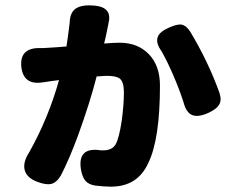

<svg xmlns="http://www.w3.org/2000/svg" viewBox="-20 -642 870 719"><path d="M395 57Q371 57 337 53Q311 49 299 34Q288 20 283 -8Q270 -93 358 -79Q363 -79 367 -79Q400 -79 413 -101.5Q426 -124 436 -191Q444 -251 444 -296Q444 -336 428 -348Q415 -358 380 -358Q371 -358 348 -356Q344 -356 342 -356Q317 -258 272 -134Q240 -47 208 15Q192 42 171 47Q152 51 120 39Q80 24 72.5 -5Q65 -34 89 -71Q161 -199 201 -342Q174 -339 144 -334Q143 -334 142 -334Q69 -321 60 -390Q52 -464 131 -462Q137 -462 142 -462Q183 -464 229 -468Q236 -515 241 -557Q242 -598 267 -612Q289 -625 335 -621Q402 -614 386 -555Q386 -554 386 -553Q384 -542 377 -509Q372 -489 370 -479Q406 -482 428 -482Q496 -482 537.5 -439Q579 -396 579 -322Q579 -120 535 -31Q495 57 395 57ZM667 -260Q651 -309 629 -360Q607 -411 585 -450Q562 -482 571 -504Q578 -524 616 -540Q644 -552 659 -550Q677 -547 692 -524Q760 -411 802 -294Q811 -266 800 -249Q791 -234 762 -220Q723 -202 700 -211Q677 -220 667 -260Z"/></svg>

Font: GenSenRounded TW H
Style: Regular
Weight: 900
Version: Version 1.501;PS 1;hotconv 16.6.51;makeotf.lib2.5.65220